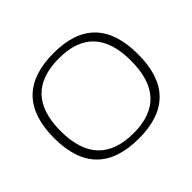

<svg xmlns="http://www.w3.org/2000/svg" viewBox="-161 -912 1125 1125"><g transform="rotate(-45 401.5 -349.0)"><path d="M404.3 -39.1Q693.4 -39.1 693.4 -351.1Q693.4 -659.2 404.3 -659.2Q109.9 -659.2 109.9 -351.1Q109.9 -39.1 404.3 -39.1ZM53.7 -348.1Q53.7 -703.1 404.3 -703.1Q749.5 -703.1 749.5 -348.1Q749.5 4.9 404.3 4.9Q53.7 4.9 53.7 -348.1Z"/></g></svg>

Font: Sansation Light
Style: Light
Weight: 300
Designer: Bernd Montag
Version: Version 1.301